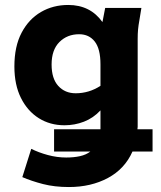

<svg xmlns="http://www.w3.org/2000/svg" viewBox="-20 -557 650 774"><path d="M38 -289Q38 -370 67 -425Q96 -480 145 -508.5Q194 -537 255 -537Q344 -537 393 -468L404 -525H550L542 -476Q538 -454 536.5 -437.5Q535 -421 535 -400V-54Q535 -50 535 -45.5Q535 -41 534 -36H595V54H514Q483 124 415 160.5Q347 197 258 197Q200 197 153.5 185Q107 173 70 157L106 43Q136 58 173 68Q210 78 247 78Q278 78 302.5 72.5Q327 67 344 54H198V-36H385V-112Q356 -81 318.5 -66.5Q281 -52 240 -52Q182 -52 136.5 -80.5Q91 -109 64.5 -162Q38 -215 38 -289ZM188 -297Q188 -240 215 -210.5Q242 -181 285 -181Q339 -181 385 -211V-298Q385 -360 362 -389.5Q339 -419 299 -419Q251 -419 219.5 -387.5Q188 -356 188 -297Z"/></svg>

Font: Radio Canada
Style: Bold
Weight: 700
Designer: Charles Daoud, Etienne Aubert Bonn, Alexandre Saumier Demers, Jacques Le Bailly
Foundry: Radio-Canada
Version: Version 2.104; ttfautohint (v1.8.4.7-5d5b);gftools[0.9.28.de